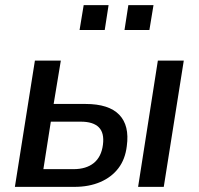

<svg xmlns="http://www.w3.org/2000/svg" viewBox="-20 -728 774 748"><path d="M38 0 116 -492H217L189 -323H313Q404 -323 444.5 -281Q485 -239 474 -159Q468 -108 441.5 -73Q415 -38 371 -19Q327 0 270 0ZM149 -69H266Q316 -69 345.5 -93Q375 -117 381 -164Q387 -210 365 -232Q343 -254 295 -254H178ZM518 0 595 -492H696L618 0ZM465 -611 480 -708H578L562 -611ZM290 -611 306 -708H403L388 -611Z"/></svg>

Font: Nunito Sans 10pt SemiCondensed SemiBold
Style: Italic
Weight: 600
Width: 4
Italic angle: -9°
Designer: Vernon Adams
Foundry: Vernon Adams
Version: Version 3.101;gftools[0.9.27]